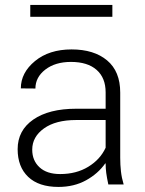

<svg xmlns="http://www.w3.org/2000/svg" viewBox="-20 -735 578 765"><path d="M411.6 0Q405.8 -27.3 403.3 -45.9Q400.9 -64.5 400.9 -83.5L399.4 -84Q370.6 -43 322.8 -16.6Q274.9 9.8 212.9 9.8Q134.3 9.8 92.3 -30.3Q50.3 -70.3 50.3 -140.6Q50.3 -215.3 112.5 -258.5Q174.8 -301.8 284.2 -301.8H400.9V-367.2Q400.9 -424.8 365 -456.5Q329.1 -488.3 262.7 -488.3Q200.2 -488.3 160.6 -457.8Q121.1 -427.2 121.1 -382.3L63 -382.8Q63 -445.3 119.4 -491.7Q175.8 -538.1 265.1 -538.1Q354.5 -538.1 406.7 -494.4Q459 -450.7 459 -366.2V-106.4Q459 -78.1 461.9 -52.2Q464.8 -26.4 472.7 0ZM219.7 -41.5Q284.2 -41.5 331.8 -70.6Q379.4 -99.6 400.9 -146.5V-256.8H283.2Q202.1 -256.8 155.3 -223.4Q108.4 -189.9 108.4 -138.7Q108.4 -95.2 137.5 -68.4Q166.5 -41.5 219.7 -41.5ZM427.7 -668H100.6V-715.3H427.7Z"/></svg>

Font: Franko
Style: Light
Weight: 300
Designer: Google
Version: Version 1.200310; 2013